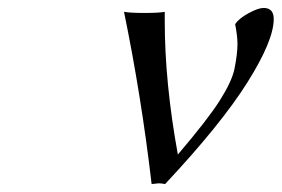

<svg xmlns="http://www.w3.org/2000/svg" viewBox="-20 -463 713 486"><path d="M397 -433.1V-410.2Q397 -253.9 430.2 -71.8Q506.3 -161.1 536.4 -208.7Q566.4 -256.3 573.2 -287.1Q581.1 -325.7 581.1 -352.1Q581.1 -371.6 575.2 -401.9Q585 -416.5 609.4 -429.7Q633.8 -442.9 647 -442.9Q672.9 -442.9 672.9 -415Q672.9 -360.4 606.2 -254.4Q539.6 -148.4 397.9 2.9Q388.7 1 381.8 1L363.8 2.9Q337.9 -218.8 293.9 -433.1Q309.1 -430.2 346.2 -430.2Q382.8 -430.2 397 -433.1Z"/></svg>

Font: Linear Smooth
Style: Italic
Weight: 400
Designer: Philipp H. Poll, Flanker
Foundry: Philipp H. Poll, reworked by Flanker
Version: Version 1.061 | FøM Fix